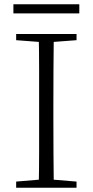

<svg xmlns="http://www.w3.org/2000/svg" viewBox="-20 -883 436 903"><path d="M43 -820V-863H353V-820ZM56 0V-29L188 -40H207L340 -29V0ZM162 0Q164 -83 164 -166Q164 -249 164 -333V-390Q164 -474 164 -557.5Q164 -641 162 -723H233Q232 -641 231.5 -557.5Q231 -474 231 -390V-333Q231 -249 231.5 -166Q232 -83 233 0ZM56 -694V-723H340V-694L207 -684H188Z"/></svg>

Font: Noto Serif HK
Style: Regular
Weight: 200
Designer: Ryoko NISHIZUKA 西塚涼子 (kana & ideographs); Frank Grießhammer (Latin, Greek & Cyrillic); Wenlong ZHANG 张文龙 (bopomofo); San
Foundry: Adobe
Version: Version 2.001;hotconv 1.1.0;makeotfexe 2.6.0